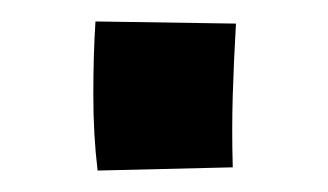

<svg xmlns="http://www.w3.org/2000/svg" viewBox="-20 -478 306 179"><path d="M71 -319Q67 -352 67 -389.5Q67 -427 69 -458L200 -456Q198 -422 197 -389.5Q196 -357 197 -322Z"/></svg>

Font: Marhey Light
Style: Regular
Weight: 400
Version: Version 1.000